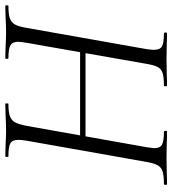

<svg xmlns="http://www.w3.org/2000/svg" viewBox="18 -684 665 742"><g transform="rotate(-90 351.0 -312.5)"><path d="M11 -12Q43 -12 59.5 -17Q76 -22 84 -36.5Q92 -51 97 -81L179 -544Q182 -564 182 -575Q182 -598 168.5 -605.5Q155 -613 118 -613Q116 -613 116 -619Q116 -625 118 -625L160 -624Q196 -622 218 -622Q241 -622 279 -624L321 -625Q323 -625 323 -619Q323 -613 321 -613Q289 -613 273 -607Q257 -601 249.5 -587Q242 -573 236 -542L154 -81Q150 -55 150 -48Q150 -27 163.5 -19.5Q177 -12 214 -12Q217 -12 217 -6Q217 0 214 0Q188 0 172 -1L111 -2L52 -1Q37 0 11 0Q8 0 8 -6Q8 -12 11 -12ZM165 -336H548L545 -315H162ZM391 -12Q424 -12 440 -17Q456 -22 463.5 -36Q471 -50 476 -81L557 -542Q561 -568 561 -575Q561 -597 547.5 -605Q534 -613 498 -613Q495 -613 495 -619Q495 -625 498 -625L539 -624Q575 -622 598 -622Q620 -622 658 -624L700 -625Q702 -625 702 -619Q702 -613 700 -613Q668 -613 652 -607.5Q636 -602 628 -588Q620 -574 615 -544L533 -81Q530 -63 530 -50Q530 -27 543.5 -19.5Q557 -12 594 -12Q597 -12 597 -6Q597 0 594 0Q569 0 554 -1L494 -2L434 -1Q418 0 391 0Q389 0 389 -6Q389 -12 391 -12Z"/></g></svg>

Font: Cormorant Infant
Style: Italic
Weight: 400
Italic angle: -10°
Designer: Christian Thalmann (Catharsis Fonts)
Foundry: Catharsis Fonts
Version: Version 4.000